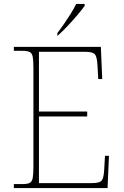

<svg xmlns="http://www.w3.org/2000/svg" viewBox="-20 -951 625 971"><path d="M50 0V-20H93Q118 -20 130 -26Q142 -32 145.5 -51Q149 -70 149 -108V-606Q149 -645 145.5 -663.5Q142 -682 130 -688Q118 -694 93 -694H50V-714H490L497 -551H477L473 -620Q471 -661 461 -675Q451 -689 412 -689H177V-387H421V-362H177V-25H446Q485 -25 495 -39Q505 -53 507 -94L511 -163H531L524 0ZM270 -784Q285 -803 303 -829Q321 -855 338 -882Q355 -909 365 -931H408V-921Q396 -904 371.5 -875Q347 -846 320 -817.5Q293 -789 272 -771H270Z"/></svg>

Font: Noto Serif Myanmar Thin
Style: Regular
Weight: 100
Designer: Ben Mitchell and the Monotype Design Team
Foundry: Monotype Imaging Inc.
Version: Version 2.106; ttfautohint (v1.8.4.7-5d5b)